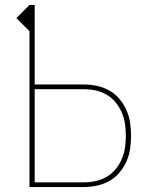

<svg xmlns="http://www.w3.org/2000/svg" viewBox="-20 -755 640 775"><path d="M99 0V-629L46 -682L99 -735H120V-414H317Q344 -414 370.5 -408.5Q397 -403 420.5 -390Q444 -377 461.5 -356.5Q479 -336 490 -311.5Q501 -287 505 -260.5Q509 -234 509 -207Q509 -180 505 -153.5Q501 -127 490 -102.5Q479 -78 461.5 -57.5Q444 -37 420.5 -24Q397 -11 370.5 -5.5Q344 0 317 0ZM317 -19Q342 -19 365.5 -24Q389 -29 410 -41Q431 -53 446.5 -72Q462 -91 471.5 -113Q481 -135 484.5 -159Q488 -183 488 -207Q488 -231 484.5 -255Q481 -279 471.5 -301Q462 -323 446.5 -342Q431 -361 410 -373Q389 -385 365.5 -390Q342 -395 317 -395H120V-19Z"/></svg>

Font: Iosevka Curly Thin Extended
Style: Regular
Weight: 100
Width: 7
Monospace: yes
Designer: Belleve Invis
Foundry: Belleve Invis
Version: Version 11.1.0; ttfautohint (v1.8.3)